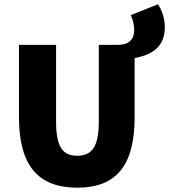

<svg xmlns="http://www.w3.org/2000/svg" viewBox="-20 -858 784 890"><path d="M338 12C520 12 604 -92 604 -314V-589C694 -605 744 -648 744 -732C744 -776 728 -816 712 -838L586 -788C593 -773 602 -748 602 -720C602 -657 556 -650 522 -650H438V-294C438 -178 406 -136 338 -136C270 -136 240 -178 240 -294V-650H68V-314C68 -92 156 12 338 12Z"/></svg>

Font: Giro Sans Black
Style: Regular
Weight: 900
Designer: Paul D. Hunt
Foundry: Adobe Systems Incorporated
Version: Version 1.000;PS 1.0;hotconv 1.0.88;makeotf.lib2.5.647800